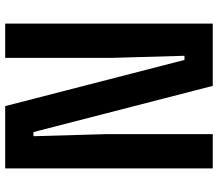

<svg xmlns="http://www.w3.org/2000/svg" viewBox="-70 -770 840 740"><g transform="rotate(-90 350.0 -400.0)"><path d="M71 0V-800H311L489 -109H505L497 -388V-800H629V0H389L211 -691H195L203 -412V0Z"/></g></svg>

Font: Martian Mono SemiExpanded SemiBold
Style: Regular
Weight: 600
Monospace: yes
Version: Version 0.930